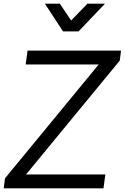

<svg xmlns="http://www.w3.org/2000/svg" viewBox="-35 -1019 675 1039"><path d="M390 -849 533 -999H438L350 -908L289 -999H208L306 -849ZM525 0 535 -75H106L613 -691L620 -745H114L104 -670H499L-8 -54L-15 0Z"/></svg>

Font: Plus Jakarta Sans
Style: Italic
Weight: 400
Italic angle: -8°
Designer: Gumpita Rahayu
Foundry: Tokotype
Version: Version 2.071;gftools[0.9.30]